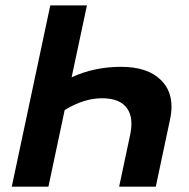

<svg xmlns="http://www.w3.org/2000/svg" viewBox="-20 -696 704 716"><path d="M167.5 -675.8H304.2L247.1 -407.7Q331.5 -446.8 431.2 -446.8Q530.8 -446.8 580.1 -397.5Q619.6 -358.9 619.6 -298.3Q619.6 -275.4 613.8 -249L561 0H424.3L465.8 -195.3Q470.2 -216.3 470.2 -233.9Q470.2 -268.6 454.1 -291.5Q427.7 -329.6 360.4 -329.6Q293 -329.6 221.2 -285.6L160.6 0H23.9Z"/></svg>

Font: Cadman
Style: Bold Italic
Weight: 700
Italic angle: -12°
Designer: Paul James MIller
Foundry: High-Logic / Made with FontCreator
Version: Version 2.114;March 28, 2021;FontCreator 13.0.0.2683 64-bit